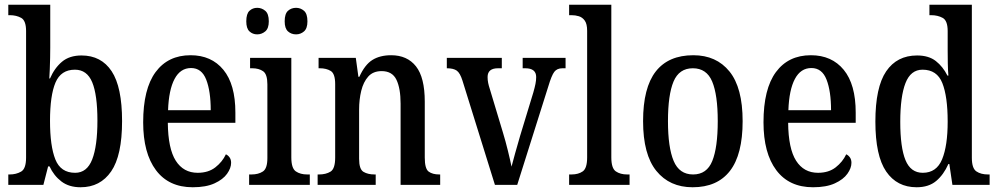

<svg xmlns="http://www.w3.org/2000/svg" viewBox="-20 -780 4210 810"><path d="M320 10Q271 10 239 -14.5Q207 -39 189 -78H183L163 0H15V-44H21Q48 -44 69 -56Q90 -68 90 -115V-649Q90 -693 69.5 -704.5Q49 -716 21 -716H15V-760H192V-578Q192 -561 191.5 -536Q191 -511 190 -487.5Q189 -464 188 -449H191Q210 -493 241.5 -519.5Q273 -546 324 -546Q407 -546 451 -479.5Q495 -413 495 -269Q495 -124 449 -57Q403 10 320 10ZM297 -51Q347 -51 369 -107.5Q391 -164 391 -271Q391 -380 369 -433Q347 -486 296 -486Q237 -486 214 -431.5Q191 -377 191 -270Q191 -164 213.5 -107.5Q236 -51 297 -51Z M793 10Q692 10 638 -62Q584 -134 584 -264Q584 -405 636.5 -476Q689 -547 784 -547Q872 -547 922.5 -485.5Q973 -424 973 -305V-262H688Q689 -153 721.5 -102Q754 -51 814 -51Q859 -51 888.5 -74Q918 -97 933 -129Q942 -125 948.5 -116Q955 -107 955 -93Q955 -71 938 -47Q921 -23 885 -6.5Q849 10 793 10ZM869 -315Q869 -395 850 -444Q831 -493 786 -493Q741 -493 716.5 -447Q692 -401 689 -315Z M1031 0V-44H1041Q1070 -44 1089 -56.5Q1108 -69 1108 -113V-424Q1108 -467 1090 -479.5Q1072 -492 1044 -492H1035V-536H1209V-116Q1209 -70 1228 -57Q1247 -44 1276 -44H1287V0ZM1229 -635Q1209 -635 1195 -647.5Q1181 -660 1181 -690Q1181 -722 1195 -734.5Q1209 -747 1229 -747Q1248 -747 1262.5 -734.5Q1277 -722 1277 -690Q1277 -660 1262.5 -647.5Q1248 -635 1229 -635ZM1065 -635Q1046 -635 1032.5 -647.5Q1019 -660 1019 -690Q1019 -722 1032.5 -734.5Q1046 -747 1065 -747Q1084 -747 1099 -734.5Q1114 -722 1114 -690Q1114 -660 1099 -647.5Q1084 -635 1065 -635Z M1320 0V-44H1326Q1355 -44 1374.5 -56Q1394 -68 1394 -115V-425Q1394 -469 1375.5 -480.5Q1357 -492 1329 -492H1324V-536H1481L1492 -456H1496Q1519 -507 1551 -527Q1583 -547 1630 -547Q1698 -547 1735 -500Q1772 -453 1772 -351V-115Q1772 -68 1788.5 -56Q1805 -44 1833 -44H1837V0H1670V-343Q1670 -407 1652.5 -443.5Q1635 -480 1590 -480Q1554 -480 1533.5 -457Q1513 -434 1504 -397Q1495 -360 1495 -318V-110Q1495 -66 1513.5 -55Q1532 -44 1560 -44H1565V0Z M1931 -440Q1921 -472 1907 -482Q1893 -492 1865 -492V-536H2097V-492H2081Q2037 -492 2037 -455Q2037 -442 2039.5 -430Q2042 -418 2046 -406L2102 -220Q2113 -184 2123 -143Q2133 -102 2138 -77Q2143 -97 2153 -132.5Q2163 -168 2174 -206L2230 -390Q2236 -411 2239 -426Q2242 -441 2242 -455Q2242 -492 2196 -492H2185V-536H2366V-492H2353Q2330 -492 2318.5 -477Q2307 -462 2293 -415L2162 0H2068Z M2381 0V-44H2391Q2420 -44 2438.5 -57Q2457 -70 2457 -116V-650Q2457 -679 2447 -693Q2437 -707 2422 -711.5Q2407 -716 2391 -716H2381V-760H2559V-116Q2559 -70 2578 -57Q2597 -44 2626 -44H2636V0Z M2902 10Q2805 10 2749 -59Q2693 -128 2693 -269Q2693 -410 2746.5 -478.5Q2800 -547 2905 -547Q3002 -547 3057.5 -478.5Q3113 -410 3113 -269Q3113 -128 3059.5 -59Q3006 10 2902 10ZM2904 -44Q2962 -44 2985 -101Q3008 -158 3008 -269Q3008 -380 2984.5 -436Q2961 -492 2903 -492Q2845 -492 2821.5 -436Q2798 -380 2798 -269Q2798 -158 2822 -101Q2846 -44 2904 -44Z M3410 10Q3309 10 3255 -62Q3201 -134 3201 -264Q3201 -405 3253.5 -476Q3306 -547 3401 -547Q3489 -547 3539.5 -485.5Q3590 -424 3590 -305V-262H3305Q3306 -153 3338.5 -102Q3371 -51 3431 -51Q3476 -51 3505.5 -74Q3535 -97 3550 -129Q3559 -125 3565.5 -116Q3572 -107 3572 -93Q3572 -71 3555 -47Q3538 -23 3502 -6.5Q3466 10 3410 10ZM3486 -315Q3486 -395 3467 -444Q3448 -493 3403 -493Q3358 -493 3333.5 -447Q3309 -401 3306 -315Z M3847 10Q3764 10 3718.5 -56.5Q3673 -123 3673 -267Q3673 -412 3718.5 -479Q3764 -546 3849 -546Q3898 -546 3928 -522.5Q3958 -499 3977 -461H3981Q3979 -485 3978.5 -513.5Q3978 -542 3978 -569V-649Q3978 -693 3957 -704.5Q3936 -716 3908 -716H3901V-760H4080V-114Q4080 -70 4099 -57Q4118 -44 4148 -44H4155V0H3998L3985 -88H3981Q3961 -43 3929.5 -16.5Q3898 10 3847 10ZM3873 -51Q3931 -51 3954.5 -108Q3978 -165 3978 -267Q3978 -373 3955.5 -429.5Q3933 -486 3872 -486Q3822 -486 3800 -429.5Q3778 -373 3778 -266Q3778 -158 3800 -104.5Q3822 -51 3873 -51Z"/></svg>

Font: Noto Serif Armenian Condensed Medium
Style: Regular
Weight: 500
Width: 3
Designer: Monotype Design Team
Foundry: Monotype Imaging Inc.
Version: Version 2.008; ttfautohint (v1.8.4.7-5d5b)